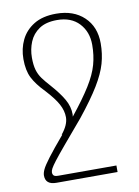

<svg xmlns="http://www.w3.org/2000/svg" viewBox="-85 -558 630 869"><g transform="rotate(-10 230.0 -124.0)"><path d="M103 253Q53 253 53 211Q53 199 60.5 183Q68 167 92.5 134.5Q117 102 167 43H164Q197 3 197 -32Q197 -62 180.5 -92.5Q164 -123 125 -165Q87 -204 70 -238Q53 -272 53 -324Q53 -372 72.5 -412Q92 -452 132 -476.5Q172 -501 234 -501Q314 -501 362 -455.5Q410 -410 410 -334Q410 -286 397.5 -242Q385 -198 352.5 -144.5Q320 -91 260 -16Q203 51 169 91.5Q135 132 118.5 153.5Q102 175 96.5 185.5Q91 196 91 203Q91 212 96 217.5Q101 223 118 223H384V253ZM229 -40Q229 -34 228 -29Q284 -99 315.5 -149.5Q347 -200 359 -243Q371 -286 371 -334Q371 -394 334.5 -433Q298 -472 233 -472Q182 -472 151 -451Q120 -430 106 -396Q92 -362 92 -324Q92 -290 98.5 -267.5Q105 -245 118.5 -226.5Q132 -208 152 -186Q191 -142 210 -108.5Q229 -75 229 -40Z"/></g></svg>

Font: Noto Serif Armenian SemiCondensed ExtraLight
Style: Regular
Weight: 200
Width: 4
Designer: Monotype Design Team
Foundry: Monotype Imaging Inc.
Version: Version 2.008; ttfautohint (v1.8.4.7-5d5b)